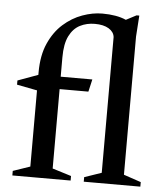

<svg xmlns="http://www.w3.org/2000/svg" viewBox="-52 -756 683 801"><g transform="rotate(5 290.0 -355.0)"><path d="M194.5 -43.5 273.5 -19V0H29.5V-19L101 -43.5V-362.5L16 -379V-396.5L101 -427.5V-438Q101 -509 123.5 -559.5Q146 -610 182.2 -642.2Q218.5 -674.5 261.5 -690Q304.5 -705.5 345 -705.5Q374.5 -705.5 399.5 -701.2Q424.5 -697 444.5 -688L487.5 -710.5H499L493 -622V-43.5L565.5 -19V0H328.5V-19L400 -43.5V-612Q397.5 -633.5 375.8 -646.8Q354 -660 317.5 -660Q283.5 -660 255.5 -645.8Q227.5 -631.5 211 -598.5Q194.5 -565.5 194.5 -509V-428H327L315 -376H194.5Z"/></g></svg>

Font: Newsreader Text Medium
Style: Regular
Weight: 500
Designer: Hugues Gentile
Foundry: Production Type
Version: Version 1.001